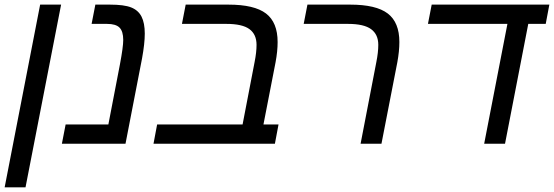

<svg xmlns="http://www.w3.org/2000/svg" viewBox="-22 -619 2386 827"><path d="M150.9 -599.1H241.2L87.9 188H-2Z M518.6 0H244.6L260.7 -83H444.8L494.6 -341.8Q508.8 -417 508.8 -446.8Q508.8 -483.9 492.9 -500Q477.1 -516.1 439 -516.1H372.6L388.7 -599.1H451.7Q512.7 -599.1 543.2 -586.9Q573.7 -574.7 587.6 -547.4Q601.6 -520 601.6 -474.1Q601.6 -431.6 589.8 -367.2Z M761.7 -516.1 777.8 -599.1H961.9Q1073.7 -599.1 1123.8 -560.8Q1173.8 -522.5 1173.8 -438Q1173.8 -398.4 1165 -351.1L1112.8 -83H1177.7L1162.1 0H639.2L654.8 -83H1022.9L1074.7 -352.1Q1083 -393.6 1083 -425.8Q1083 -471.2 1052.2 -493.7Q1021.5 -516.1 953.1 -516.1Z M1531.2 0 1599.1 -352.1Q1607.4 -393.6 1607.4 -425.8Q1607.4 -470.7 1576.4 -493.4Q1545.4 -516.1 1477.1 -516.1H1286.1L1302.2 -599.1H1486.3Q1598.1 -599.1 1648.2 -560.8Q1698.2 -522.5 1698.2 -438Q1698.2 -398.4 1689.5 -351.1L1621.1 0Z M2153.3 0H2063.5L2163.6 -516.1H1821.3L1837.4 -599.1H2344.2L2328.6 -516.1H2253.4Z"/></svg>

Font: Liberation Sans
Style: Italic
Weight: 400
Italic angle: -12°
Designer: Steve Matteson
Foundry: Ascender Corporation
Version: Version 2.1.5